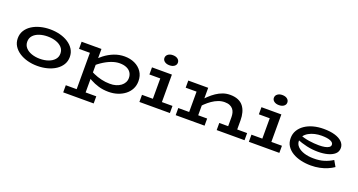

<svg xmlns="http://www.w3.org/2000/svg" viewBox="-49 -1473 4581 2456"><g transform="rotate(20 2241.5 -245.5)"><path d="M404 14Q333 14 269.5 -3Q206 -20 156.5 -52.5Q107 -85 78.5 -131Q50 -177 50 -235Q50 -294 78.5 -340Q107 -386 156.5 -418Q206 -450 269.5 -466.5Q333 -483 404 -483Q474 -483 537.5 -466.5Q601 -450 650.5 -418Q700 -386 729 -340Q758 -294 758 -235Q758 -177 730 -131Q702 -85 653 -52.5Q604 -20 540 -3Q476 14 404 14ZM404 -83Q467 -83 518 -101Q569 -119 599.5 -153Q630 -187 630 -235Q630 -284 599.5 -317.5Q569 -351 518 -368.5Q467 -386 404 -386Q342 -386 290.5 -368.5Q239 -351 209 -317.5Q179 -284 179 -235Q179 -187 209 -153Q239 -119 290.5 -101Q342 -83 404 -83Z M1374 14Q1299 14 1237 -4.5Q1175 -23 1125.5 -50.5Q1076 -78 1039 -104V-188Q1078 -162 1129.5 -139Q1181 -116 1238 -102.5Q1295 -89 1352 -89Q1399 -88 1437 -99.5Q1475 -111 1502.5 -131.5Q1530 -152 1545 -180Q1560 -208 1560 -241Q1560 -284 1539 -315Q1518 -346 1479.5 -362.5Q1441 -379 1387 -379Q1333 -379 1272.5 -356Q1212 -333 1151.5 -291.5Q1091 -250 1037 -193V-281Q1087 -338 1147 -384Q1207 -430 1275 -456.5Q1343 -483 1417 -483Q1493 -483 1554.5 -454.5Q1616 -426 1652.5 -372.5Q1689 -319 1689 -245Q1689 -186 1664.5 -138.5Q1640 -91 1596.5 -57Q1553 -23 1496 -4.5Q1439 14 1374 14ZM833 218V121H1248V218ZM981 191V-471H1103V191ZM833 -374V-471H1096V-374Z M1939 -30V-471H2062V-30ZM1791 0V-97H2206V0ZM1791 -374V-471H2030V-374ZM1990 -572Q1950 -572 1924.5 -591Q1899 -610 1899 -639Q1899 -670 1924.5 -689.5Q1950 -709 1990 -709Q2032 -709 2057 -689.5Q2082 -670 2082 -639Q2082 -610 2057 -591Q2032 -572 1990 -572Z M2964 0V-220Q2964 -250 2957 -277.5Q2950 -305 2933 -326Q2916 -347 2888 -359Q2860 -371 2819 -371Q2775 -371 2732.5 -355Q2690 -339 2650.5 -311.5Q2611 -284 2576 -250.5Q2541 -217 2512 -182V-280Q2547 -320 2585.5 -356.5Q2624 -393 2666 -421.5Q2708 -450 2754.5 -466.5Q2801 -483 2853 -483Q2916 -483 2961 -464Q3006 -445 3033.5 -409.5Q3061 -374 3074 -326Q3087 -278 3087 -222V0ZM2285 0V-97H2678V0ZM2433 0V-471H2556V0ZM2285 -374V-471H2528V-374ZM2843 0V-97H3222V0Z M3429 -30V-471H3552V-30ZM3281 0V-97H3696V0ZM3281 -374V-471H3520V-374ZM3480 -572Q3440 -572 3414.5 -591Q3389 -610 3389 -639Q3389 -670 3414.5 -689.5Q3440 -709 3480 -709Q3522 -709 3547 -689.5Q3572 -670 3572 -639Q3572 -610 3547 -591Q3522 -572 3480 -572Z M4127 14Q4056 14 3991 -1Q3926 -16 3875.5 -46.5Q3825 -77 3796 -122Q3767 -167 3767 -228Q3767 -287 3795 -334Q3823 -381 3872 -414.5Q3921 -448 3986 -465.5Q4051 -483 4127 -483Q4215 -483 4279 -464Q4343 -445 4378.5 -409.5Q4414 -374 4414 -327Q4414 -276 4378.5 -244.5Q4343 -213 4284.5 -197.5Q4226 -182 4155 -182Q4074 -182 3999.5 -199Q3925 -216 3856 -244V-314Q3931 -285 4001.5 -274.5Q4072 -264 4137 -264Q4182 -264 4216.5 -270.5Q4251 -277 4271.5 -291Q4292 -305 4292 -327Q4292 -358 4249.5 -375Q4207 -392 4130 -392Q4083 -392 4038 -381.5Q3993 -371 3957 -350.5Q3921 -330 3899.5 -300.5Q3878 -271 3878 -232Q3878 -186 3911 -152.5Q3944 -119 4001 -101Q4058 -83 4129 -83Q4210 -82 4273 -102Q4336 -122 4387 -155L4433 -75Q4395 -49 4348 -29Q4301 -9 4245.5 2.5Q4190 14 4127 14Z"/></g></svg>

Font: BioRhyme SemiExpanded SemiBold
Style: Regular
Weight: 600
Width: 6
Designer: Aoife Mooney
Foundry: Aoife Mooney Type
Version: Version 1.600;gftools[0.9.33]